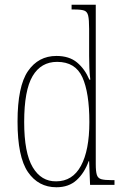

<svg xmlns="http://www.w3.org/2000/svg" viewBox="-20 -780 518 810"><path d="M218 10Q142 10 98 -54Q54 -118 54 -267Q54 -416 98 -480Q142 -544 218 -544Q272 -544 305 -516.5Q338 -489 357 -444H361Q358 -468 357 -493.5Q356 -519 356 -544V-658Q356 -697 352 -714Q348 -731 335 -735.5Q322 -740 293 -740H282V-760H384V-88Q384 -57 388.5 -42.5Q393 -28 407.5 -24Q422 -20 452 -20H463V0H360L356 -100H354Q336 -50 303 -20Q270 10 218 10ZM217 -15Q286 -15 321.5 -80.5Q357 -146 357 -265Q357 -389 327.5 -454Q298 -519 221 -519Q153 -519 117.5 -459Q82 -399 82 -265Q82 -135 118 -74.5Q154 -14 217 -15Z"/></svg>

Font: Noto Serif Armenian Condensed Thin
Style: Regular
Weight: 100
Width: 3
Designer: Monotype Design Team
Foundry: Monotype Imaging Inc.
Version: Version 2.008; ttfautohint (v1.8.4.7-5d5b)